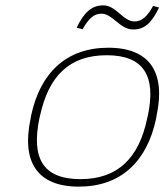

<svg xmlns="http://www.w3.org/2000/svg" viewBox="-20 -687 613 716"><path d="M96 -256 94 -244C60 -84 118 9 274 9C430 9 528 -84 562 -244L564 -256C598 -416 540 -509 384 -509C228 -509 130 -416 96 -256ZM127 -246 129 -254C161 -403 238 -481 378 -481C517 -481 563 -403 531 -254L529 -246C498 -97 419 -19 280 -19C140 -19 96 -97 127 -246ZM266 -584 288 -578C310 -617 330 -636 358 -636C401 -636 426 -577 477 -577C518 -577 546 -601 573 -659L551 -665C529 -624 507 -607 482 -607C438 -607 414 -667 365 -667C320 -667 292 -638 266 -584Z"/></svg>

Font: LT Wave Text Thin Italic
Style: Regular
Weight: 100
Designer: Daniel Lyons
Version: Version 2.5 (Glyphs App)